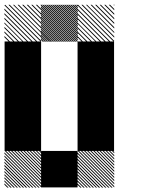

<svg xmlns="http://www.w3.org/2000/svg" viewBox="-21 -856 708 877"><path d="M500.8 -155.8 489.2 -167.5H495L500.8 -161.7ZM500.8 -141.7 475 -167.5H480.8L500.8 -147.5ZM500.8 -127.5 460.8 -167.5H466.7L500.8 -133.3ZM500.8 -113.3 446.7 -167.5H452.5L500.8 -119.2ZM500.8 -99.2 432.5 -167.5H438.3L500.8 -105ZM500.8 -85 418.3 -167.5H424.2L500.8 -90.8ZM500.8 -70.8 404.2 -167.5H410L500.8 -76.7ZM500.8 -56.7 390 -167.5H395.8L500.8 -62.5ZM500.8 -42.5 375.8 -167.5H381.7L500.8 -48.3ZM500.8 -28.3 361.7 -167.5H367.5L500.8 -34.2ZM500.8 -14.2 347.5 -167.5H353.3L500.8 -20ZM500.8 0 333.3 -167.5H339.2L500.8 -5.8ZM487.5 0.8 332.5 -154.2V-160L493.3 0.8ZM473.3 0.8 332.5 -140V-145.8L479.2 0.8ZM459.2 0.8 332.5 -125.8V-131.7L465 0.8ZM445 0.8 332.5 -111.7V-117.5L450.8 0.8ZM430 0.8 332.5 -96.7V-103.3L436.7 0.8ZM416.7 0.8 332.5 -83.3V-89.2L422.5 0.8ZM402.5 0.8 332.5 -69.2V-75L408.3 0.8ZM388.3 0.8 332.5 -55V-60.8L394.2 0.8ZM374.2 0.8 332.5 -40.8V-46.7L380 0.8ZM360 0.8 332.5 -26.7V-32.5L365.8 0.8ZM345.8 0.8 332.5 -12.5V-18.3L351.7 0.8ZM167.5 -155.8 155.8 -167.5H161.7L167.5 -161.7ZM167.5 -141.7 141.7 -167.5H147.5L167.5 -147.5ZM167.5 -127.5 127.5 -167.5H133.3L167.5 -133.3ZM167.5 -113.3 113.3 -167.5H119.2L167.5 -119.2ZM167.5 -99.2 99.2 -167.5H105L167.5 -105ZM167.5 -85 85 -167.5H90.8L167.5 -90.8ZM167.5 -70.8 70.8 -167.5H76.7L167.5 -76.7ZM167.5 -56.7 56.7 -167.5H62.5L167.5 -62.5ZM167.5 -42.5 42.5 -167.5H48.3L167.5 -48.3ZM167.5 -28.3 28.3 -167.5H34.2L167.5 -34.2ZM167.5 -14.2 14.2 -167.5H20L167.5 -20ZM167.5 0 0 -167.5H5.8L167.5 -5.8ZM154.2 0.8 -0.8 -154.2V-160L160 0.8ZM140 0.8 -0.8 -140V-145.8L145.8 0.8ZM125.8 0.8 -0.8 -125.8V-131.7L131.7 0.8ZM111.7 0.8 -0.8 -111.7V-117.5L117.5 0.8ZM96.7 0.8 -0.8 -96.7V-103.3L103.3 0.8ZM83.3 0.8 -0.8 -83.3V-89.2L89.2 0.8ZM69.2 0.8 -0.8 -69.2V-75L75 0.8ZM55 0.8 -0.8 -55V-60.8L60.8 0.8ZM40.8 0.8 -0.8 -40.8V-46.7L46.7 0.8ZM26.7 0.8 -0.8 -26.7V-32.5L32.5 0.8ZM12.5 0.8 -0.8 -12.5V-18.3L18.3 0.8ZM500.8 -830 496.7 -834.2H500.8ZM500.8 -809.2 475.8 -834.2H481.7L500.8 -815ZM500.8 -788.3 455 -834.2H460.8L500.8 -794.2ZM500.8 -767.5 434.2 -834.2H440L500.8 -773.3ZM500.8 -746.7 413.3 -834.2H419.2L500.8 -752.5ZM500.8 -725.8 392.5 -834.2H398.3L500.8 -731.7ZM500.8 -705 371.7 -834.2H376.7L500.8 -710ZM500.8 -684.2 350.8 -834.2H356.7L500.8 -690ZM498.3 -665.8 332.5 -831.7 335.8 -834.2 500.8 -669.2ZM477.5 -665.8 332.5 -810.8V-816.7L483.3 -665.8ZM456.7 -665.8 332.5 -790V-795.8L462.5 -665.8ZM435.8 -665.8 332.5 -769.2V-775L441.7 -665.8ZM415 -665.8 332.5 -748.3V-753.3L420 -665.8ZM394.2 -665.8 332.5 -727.5V-733.3L400 -665.8ZM373.3 -665.8 332.5 -706.7V-712.5L379.2 -665.8ZM352.5 -665.8 332.5 -685.8V-691.7L358.3 -665.8ZM500.8 -834.2H502.5L500.8 -835.8ZM334.2 -826.7 326.7 -834.2H332.5L334.2 -832.5ZM334.2 -817.5 317.5 -834.2H323.3L334.2 -823.3ZM334.2 -808.3 308.3 -834.2H314.2L334.2 -814.2ZM334.2 -799.2 299.2 -834.2H305L334.2 -805ZM334.2 -790 290 -834.2H295.8L334.2 -795.8ZM334.2 -780.8 280.8 -834.2H286.7L334.2 -786.7ZM334.2 -771.7 271.7 -834.2H277.5L334.2 -777.5ZM334.2 -762.5 262.5 -834.2H268.3L334.2 -768.3ZM334.2 -753.3 253.3 -834.2H259.2L334.2 -759.2ZM334.2 -744.2 244.2 -834.2H250L334.2 -750ZM334.2 -735 235 -834.2H240.8L334.2 -740.8ZM334.2 -725.8 225.8 -834.2H231.7L334.2 -731.7ZM334.2 -716.7 216.7 -834.2H222.5L334.2 -722.5ZM334.2 -707.5 207.5 -834.2H213.3L334.2 -713.3ZM334.2 -698.3 198.3 -834.2H204.2L334.2 -704.2ZM334.2 -689.2 189.2 -834.2H195L334.2 -695ZM334.2 -680 180 -834.2H185.8L334.2 -685.8ZM334.2 -670.8 170.8 -834.2H176.7L334.2 -676.7ZM330 -665.8 165.8 -830 167.5 -834.2 334.2 -667.5ZM320.8 -665.8 165.8 -820.8V-826.7L326.7 -665.8ZM311.7 -665.8 165.8 -811.7V-817.5L317.5 -665.8ZM302.5 -665.8 165.8 -802.5V-808.3L308.3 -665.8ZM293.3 -665.8 165.8 -793.3V-799.2L299.2 -665.8ZM284.2 -665.8 165.8 -784.2V-790L290 -665.8ZM275 -665.8 165.8 -775V-780.8L280.8 -665.8ZM265.8 -665.8 165.8 -765.8V-771.7L271.7 -665.8ZM256.7 -665.8 165.8 -756.7V-762.5L262.5 -665.8ZM247.5 -665.8 165.8 -747.5V-753.3L253.3 -665.8ZM238.3 -665.8 165.8 -738.3V-744.2L244.2 -665.8ZM229.2 -665.8 165.8 -729.2V-735L235 -665.8ZM220 -665.8 165.8 -720V-725.8L225.8 -665.8ZM210 -665.8 165.8 -710V-716.7L216.7 -665.8ZM201.7 -665.8 165.8 -701.7V-707.5L207.5 -665.8ZM192.5 -665.8 165.8 -692.5V-698.3L198.3 -665.8ZM183.3 -665.8 165.8 -683.3V-689.2L189.2 -665.8ZM174.2 -665.8 165.8 -674.2V-680L180 -665.8ZM167.5 -830 163.3 -834.2H167.5ZM167.5 -809.2 142.5 -834.2H148.3L167.5 -815ZM167.5 -788.3 121.7 -834.2H127.5L167.5 -794.2ZM167.5 -767.5 100.8 -834.2H106.7L167.5 -773.3ZM167.5 -746.7 80 -834.2H85.8L167.5 -752.5ZM167.5 -725.8 59.2 -834.2H65L167.5 -731.7ZM167.5 -705 38.3 -834.2H43.3L167.5 -710ZM167.5 -684.2 17.5 -834.2H23.3L167.5 -690ZM165 -665.8 -0.8 -831.7 2.5 -834.2 167.5 -669.2ZM144.2 -665.8 -0.8 -810.8V-816.7L150 -665.8ZM123.3 -665.8 -0.8 -790V-795.8L129.2 -665.8ZM102.5 -665.8 -0.8 -769.2V-775L108.3 -665.8ZM81.7 -665.8 -0.8 -748.3V-753.3L86.7 -665.8ZM60.8 -665.8 -0.8 -727.5V-733.3L66.7 -665.8ZM40 -665.8 -0.8 -706.7V-712.5L45.8 -665.8ZM19.2 -665.8 -0.8 -685.8V-691.7L25 -665.8ZM167.5 -834.2H169.2L167.5 -835.8ZM166.7 -166.7H333.3V0H166.7ZM333.3 -333.3H500V-166.7H333.3ZM0 -333.3H166.7V-166.7H0ZM333.3 -500H500V-166.7H333.3ZM0 -500H166.7V-166.7H0ZM333.3 -666.7H500V-333.3H333.3ZM0 -666.7H166.7V-333.3H0Z"/></svg>

Font: 0xA000-Pixelated
Style: Pixelated
Weight: 400
Version: Version 0.1